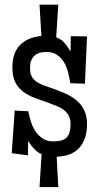

<svg xmlns="http://www.w3.org/2000/svg" viewBox="-20 -755 418 809"><path d="M218.8 -94.7 225.6 33.2H146.5L155.3 -105.5Q138.2 -112.8 124.8 -126.7Q111.3 -140.6 98.6 -161.1L97.7 -100.6L29.3 -109.4L42 -289.1L99.6 -286.1Q103 -265.1 110.1 -242.7Q117.2 -220.2 129.6 -201.7Q142.1 -183.1 160.4 -171.1Q178.7 -159.2 204.1 -159.2Q245.1 -159.2 261.2 -176Q277.3 -192.9 277.3 -230.5Q277.3 -251.5 270.3 -265.9Q263.2 -280.3 251.2 -290Q239.3 -299.8 222.9 -306.6Q206.5 -313.5 188.5 -320.3Q156.2 -331.5 127.7 -342Q99.1 -352.5 77.9 -368.4Q56.6 -384.3 44.4 -408.4Q32.2 -432.6 32.2 -471.7Q32.2 -532.2 64.5 -565.2Q96.7 -598.1 154.3 -603.5L146.5 -735.4H225.6L216.8 -597.7Q236.8 -590.8 250 -576.2Q263.2 -561.5 277.3 -538.1L278.3 -602.5L346.7 -601.6L337.9 -402.3L276.4 -404.3Q272.9 -426.3 267.1 -449.7Q261.2 -473.1 250 -492.2Q238.8 -511.2 220.7 -523.7Q202.6 -536.1 175.8 -536.1Q140.6 -536.1 123.5 -518.6Q106.4 -501 106.4 -468.8Q106.4 -445.8 114 -432.4Q121.6 -418.9 134.3 -410.2Q147 -401.4 164.1 -395.5Q181.2 -389.6 200.2 -382.8Q229.5 -372.6 256.1 -360.6Q282.7 -348.6 302.7 -331.8Q322.8 -314.9 334.7 -290.8Q346.7 -266.6 346.7 -232.4Q346.7 -169.9 315.4 -133.5Q284.2 -97.2 218.8 -94.7Z"/></svg>

Font: Maiden Orange
Style: Regular
Weight: 400
Designer: Astigmatic (AOETI)
Foundry: Astigmatic (AOETI)
Version: Version 1.000